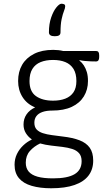

<svg xmlns="http://www.w3.org/2000/svg" viewBox="-20 -796 586 1028"><path d="M254 212Q194 212 149.5 199Q105 186 81.5 158Q58 130 58 86Q58 55 70.5 29Q83 3 104 -17Q125 -37 149 -48L150 -50Q131 -63 118.5 -83Q106 -103 106 -129Q106 -160 122 -183.5Q138 -207 168 -221Q124 -239 100.5 -276.5Q77 -314 77 -362Q77 -412 98.5 -449Q120 -486 162 -507.5Q204 -529 265 -529Q279 -529 292.5 -527.5Q306 -526 318 -523H494Q503 -523 507 -517.5Q511 -512 511 -500V-490Q511 -467 494 -467Q482 -467 466.5 -467.5Q451 -468 435 -469.5Q419 -471 406 -474L405 -472Q419 -461 429 -445.5Q439 -430 445 -410Q451 -390 451 -362Q451 -316 429 -280Q407 -244 364.5 -224Q322 -204 259 -204Q229 -204 207.5 -196.5Q186 -189 175 -174.5Q164 -160 164 -139Q164 -116 176 -103Q188 -90 209.5 -83Q231 -76 258.5 -72.5Q286 -69 316 -65Q369 -59 405.5 -45Q442 -31 460.5 -5Q479 21 479 64Q479 111 454 144Q429 177 379 194.5Q329 212 254 212ZM264 159Q342 159 379.5 136.5Q417 114 417 67Q417 40 403.5 24.5Q390 9 366.5 1.5Q343 -6 314 -9.5Q285 -13 254 -16.5Q223 -20 195 -28Q163 -13 140.5 12Q118 37 118 75Q118 104 133.5 122.5Q149 141 181 150Q213 159 264 159ZM264 -257Q302 -257 330 -268Q358 -279 373.5 -302Q389 -325 389 -362Q389 -402 373.5 -427Q358 -452 330 -463.5Q302 -475 264 -475Q226 -475 197.5 -463.5Q169 -452 153.5 -427Q138 -402 138 -362Q138 -306 172.5 -281.5Q207 -257 264 -257ZM273 -602Q242 -602 242 -623Q242 -668 254 -702.5Q266 -737 282 -756.5Q298 -776 309 -776Q316 -776 322.5 -773.5Q329 -771 329 -762Q329 -753 322.5 -737Q316 -721 310 -693.5Q304 -666 304 -623Q304 -612 296.5 -607Q289 -602 273 -602Z"/></svg>

Font: Asap Light
Style: Regular
Weight: 300
Designer: Pablo Cosgaya
Foundry: Omnibus-Type
Version: Version 3.001